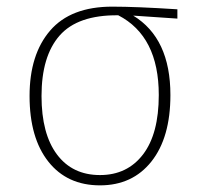

<svg xmlns="http://www.w3.org/2000/svg" viewBox="-20 -548 609 578"><path d="M514 -520V-492L381 -501Q493 -433 493 -262Q493 -134 436 -62Q379 10 281 10Q182 10 125.5 -61.5Q69 -133 69 -259Q69 -384 131 -456Q193 -528 318 -528Q390 -528 514 -520ZM458 -262Q458 -439 336 -502H335Q214 -503 159.5 -441Q105 -379 105 -259Q105 -145 151.5 -83Q198 -21 281 -21Q363 -21 410.5 -83Q458 -145 458 -262Z"/></svg>

Font: Fira Sans UltraLight
Style: Regular
Weight: 200
Designer: Carrois Corporate & Edenspiekermann AG
Foundry: Carrois Corporate GbR & Edenspiekermann AG
Version: Version 4.106;PS 004.106;hotconv 1.0.70;makeotf.lib2.5.58329